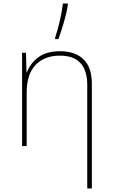

<svg xmlns="http://www.w3.org/2000/svg" viewBox="-20 -827 640 1087"><path d="M500 -354V0V240H474V-68V-345Q474 -512 319 -512Q232 -512 181.5 -459.5Q131 -407 131 -302V0H105V-528H127L130 -417H132Q152 -469 197.5 -503Q243 -537 320 -537Q406 -537 453 -491Q500 -445 500 -354ZM292 -613Q306 -655 318.5 -708.5Q331 -762 336 -807H364V-799Q358 -757 342.5 -703.5Q327 -650 311 -606H292Z"/></svg>

Font: Noto Sans Mono UI Thin
Style: Regular
Weight: 250
Monospace: yes
Designer: Monotype Design team
Foundry: Monotype Imaging Inc.
Version: Version 1.000